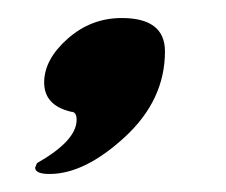

<svg xmlns="http://www.w3.org/2000/svg" viewBox="-20 -122 251 213"><path d="M163 -65Q163 -11 118.5 30Q74 71 35 71Q19 71 19 64L21 59Q65 34 65 11Q65 2 59 2Q29 -5 29 -30.5Q29 -56 55 -79Q81 -102 115 -102Q163 -102 163 -65Z"/></svg>

Font: Condiment
Style: Regular
Weight: 400
Designer: Angel Koziupa, Alejandro Paul
Foundry: Angel Koziupa, Alejandro Paul
Version: Version 1.001